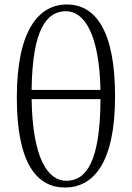

<svg xmlns="http://www.w3.org/2000/svg" viewBox="-20 -822 587 856"><path d="M270 14C394 14 493 -92 493 -392C493 -685 406 -802 278 -802C154 -802 55 -689 55 -387C55 -95 143 14 270 14ZM276 -16C191 -16 125 -120 121 -380H428C427 -98 363 -16 276 -16ZM121 -421C124 -690 187 -772 274 -772C358 -772 423 -665 428 -421Z"/></svg>

Font: Noto Serif JP Light
Style: Regular
Weight: 300
Designer: Ryoko NISHIZUKA 西塚涼子 (kana & ideographs); Frank Grießhammer (Latin, Greek & Cyrillic); Wenlong ZHANG 张文龙 (bopomofo); San
Foundry: Adobe
Version: Version 2.001;hotconv 1.1.0;makeotfexe 2.6.0